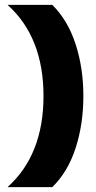

<svg xmlns="http://www.w3.org/2000/svg" viewBox="-20 -698 395 790"><path d="M159 -303Q159 -545 11 -678H195Q259 -615 291 -516.5Q323 -418 323 -303Q323 -187 291 -88.5Q259 10 195 72H11Q159 -61 159 -303Z"/></svg>

Font: Kanit SemiBold
Style: Regular
Weight: 600
Designer: Katatrad Team
Foundry: CadsonDemak
Version: Version 1.030